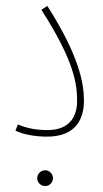

<svg xmlns="http://www.w3.org/2000/svg" viewBox="-20 -454 347 645"><path d="M32 -15C59 -2 99 5 138 5C241 5 262 -62 262 -116C262 -172 247 -265 139 -434L119 -421C231 -247 239 -170 239 -114C239 -67 217 -17 140 -17C96 -17 66 -25 40 -36ZM132 171C146 171 158 159 158 145C158 130 146 118 132 118C117 118 105 130 105 145C105 159 117 171 132 171Z"/></svg>

Font: Noto Sans Arabic ExtCond Thin
Style: Regular
Weight: 100
Width: 2
Designer: Monotype Design Team, Nadine Chahine, Nizar Qandah and Khaled Hosny
Foundry: Monotype Imaging Inc.
Version: Version 2.012